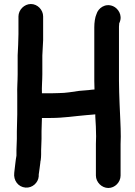

<svg xmlns="http://www.w3.org/2000/svg" viewBox="-20 -757 671 957"><path d="M191 -387V-480C192.3 -506.8 193.6 -531.7 195 -557V-675C195 -708 167 -737 134 -737C101 -737 72 -708 72 -675V-587C72 -552.8 69.5 -516.9 68 -481V-387C68 -351.7 64.8 -321.4 66 -285V-187C66 -157.9 64 -129.1 64 -101V-65C64 -44.6 62 -27.7 62 -9V19C60.7 25 59.7 31 59 37L56.5 57C54.7 71.2 52.5 89.4 51 104C46.1 142.9 71 175.1 107 178C141.5 180.8 170.5 153.7 173 122V113C176 95.3 178.7 69.9 181 54C181 50 181.7 45.7 183 41C184.3 31.7 185 22 185 12V-8C185 -26.3 187 -44.1 187 -65V-103C187 -123.9 189 -147.7 189 -169H233C296.9 -169 352 -178.2 409 -183L433 -185C439.7 -185.7 447 -186.3 455 -187V-176C457.2 -143 459 -109.6 459 -78C458.3 -64 458 -51 458 -39V118C458 151 487 180 520 180C553 180 581 151 581 118V-39C581 -50.3 581.3 -62.7 582 -76C582 -130.3 577.9 -184.5 576 -240L574 -298C573.3 -318 573 -336.7 573 -354V-624C573 -627.3 573.3 -631.7 574 -637V-640L576 -645C592.1 -681.9 568.1 -715.5 544 -726C504.3 -743.2 469.2 -715.7 461 -687C453.5 -670.9 450 -644.2 450 -621V-354C450 -340 450.3 -325.7 451 -311C442.5 -311 430.4 -308.7 422 -308L374 -304C340.4 -299.5 309.9 -293 272 -293C257.3 -292.3 244.3 -292 233 -292H189C187.6 -324.1 191 -355.4 191 -387Z"/></svg>

Font: Smoothie
Style: Regular
Weight: 400
Foundry: Cannot Into Space Fonts
Version: Version 0.8